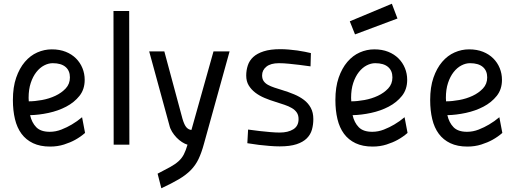

<svg xmlns="http://www.w3.org/2000/svg" viewBox="-20 -774 2779 1027"><path d="M246 -69Q278 -69 308.5 -81Q339 -93 364 -108Q393 -125 419 -147L435 -63Q411 -42 382 -26Q357 -12 322.5 -1Q288 10 248 10Q195 10 157 -8Q119 -26 95 -58.5Q71 -91 60 -137Q49 -183 49 -239Q49 -308 66.5 -358.5Q84 -409 113 -443Q142 -477 179.5 -493.5Q217 -510 257 -510Q299 -510 331.5 -497Q364 -484 386.5 -461.5Q409 -439 421 -409.5Q433 -380 433 -347Q433 -296 405 -261Q377 -226 334 -203.5Q291 -181 239.5 -170Q188 -159 141 -158Q150 -118 174 -93.5Q198 -69 246 -69ZM262 -436Q239 -436 216 -424Q193 -412 174.5 -388.5Q156 -365 144.5 -330.5Q133 -296 133 -250Q133 -245 133.5 -241Q134 -237 134 -232Q166 -232 204.5 -239Q243 -246 276 -261.5Q309 -277 331.5 -301Q354 -325 354 -360Q354 -396 330.5 -416Q307 -436 262 -436Z M587 -715H671L672 0H588Z M859 -499 956 -139Q966 -105 977.5 -92.5Q989 -80 1004 -79L1122 -499H1208L1071 -5Q1058 43 1042 76.5Q1026 110 1000.5 136Q975 162 937 184.5Q899 207 843 233L823 155Q864 134 891 119Q918 104 935.5 88Q953 72 963.5 51.5Q974 31 983 0Q969 -4 953.5 -14Q938 -24 924.5 -38Q911 -52 900.5 -69Q890 -86 886 -104L778 -499Z M1641 -419Q1611 -423 1581 -427Q1555 -430 1526 -433Q1497 -436 1472 -436Q1428 -436 1405 -417.5Q1382 -399 1382 -371Q1382 -352 1390.5 -340Q1399 -328 1413.5 -320Q1428 -312 1447.5 -305.5Q1467 -299 1490 -292Q1523 -282 1553 -269.5Q1583 -257 1606 -239.5Q1629 -222 1642.5 -197Q1656 -172 1656 -137Q1656 -107 1648.5 -80.5Q1641 -54 1621 -34Q1601 -14 1566 -2.5Q1531 9 1476 9Q1451 9 1421 6.5Q1391 4 1365 1Q1334 -3 1303 -8L1307 -81Q1339 -77 1370 -73Q1396 -70 1425.5 -67.5Q1455 -65 1476 -65Q1521 -65 1549 -82.5Q1577 -100 1577 -137Q1577 -158 1567.5 -172Q1558 -186 1541 -196Q1524 -206 1501.5 -213.5Q1479 -221 1454 -229Q1424 -238 1395.5 -250Q1367 -262 1345.5 -278.5Q1324 -295 1310.5 -317Q1297 -339 1297 -370Q1297 -398 1305.5 -424Q1314 -450 1334.5 -469Q1355 -488 1390.5 -499.5Q1426 -511 1480 -511Q1501 -511 1524.5 -509Q1548 -507 1570 -504Q1592 -501 1611 -497Q1630 -493 1643 -490Z M1971 -69Q2003 -69 2033.5 -81Q2064 -93 2089 -108Q2118 -125 2144 -147L2160 -63Q2136 -42 2107 -26Q2082 -12 2047.5 -1Q2013 10 1973 10Q1920 10 1882 -8Q1844 -26 1820 -58.5Q1796 -91 1785 -137Q1774 -183 1774 -239Q1774 -308 1791.5 -358.5Q1809 -409 1838 -443Q1867 -477 1904.5 -493.5Q1942 -510 1982 -510Q2024 -510 2056.5 -497Q2089 -484 2111.5 -461.5Q2134 -439 2146 -409.5Q2158 -380 2158 -347Q2158 -296 2130 -261Q2102 -226 2059 -203.5Q2016 -181 1964.5 -170Q1913 -159 1866 -158Q1875 -118 1899 -93.5Q1923 -69 1971 -69ZM1987 -436Q1964 -436 1941 -424Q1918 -412 1899.5 -388.5Q1881 -365 1869.5 -330.5Q1858 -296 1858 -250Q1858 -245 1858.5 -241Q1859 -237 1859 -232Q1891 -232 1929.5 -239Q1968 -246 2001 -261.5Q2034 -277 2056.5 -301Q2079 -325 2079 -360Q2079 -396 2055.5 -416Q2032 -436 1987 -436ZM2076 -754 2106 -675 1879 -590 1851 -660Z M2478 -69Q2510 -69 2540.5 -81Q2571 -93 2596 -108Q2625 -125 2651 -147L2667 -63Q2643 -42 2614 -26Q2589 -12 2554.5 -1Q2520 10 2480 10Q2427 10 2389 -8Q2351 -26 2327 -58.5Q2303 -91 2292 -137Q2281 -183 2281 -239Q2281 -308 2298.5 -358.5Q2316 -409 2345 -443Q2374 -477 2411.5 -493.5Q2449 -510 2489 -510Q2531 -510 2563.5 -497Q2596 -484 2618.5 -461.5Q2641 -439 2653 -409.5Q2665 -380 2665 -347Q2665 -296 2637 -261Q2609 -226 2566 -203.5Q2523 -181 2471.5 -170Q2420 -159 2373 -158Q2382 -118 2406 -93.5Q2430 -69 2478 -69ZM2494 -436Q2471 -436 2448 -424Q2425 -412 2406.5 -388.5Q2388 -365 2376.5 -330.5Q2365 -296 2365 -250Q2365 -245 2365.5 -241Q2366 -237 2366 -232Q2398 -232 2436.5 -239Q2475 -246 2508 -261.5Q2541 -277 2563.5 -301Q2586 -325 2586 -360Q2586 -396 2562.5 -416Q2539 -436 2494 -436Z"/></svg>

Font: Panefresco 500wt
Style: Regular
Weight: 700
Foundry: Campivisivi & Chank Co
Version: Version 1.001